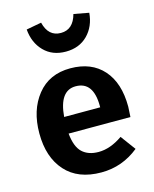

<svg xmlns="http://www.w3.org/2000/svg" viewBox="-122 -895 798 993"><g transform="rotate(-15 276.5 -398.5)"><path d="M377 -311V-317Q377 -449 282 -449Q195 -449 184 -311ZM518 -277Q518 -267 515 -222H184Q191 -150 223 -120Q255 -90 310 -90Q373 -90 439 -136L498 -56Q409 16 297 16Q172 16 105 -59Q38 -134 38 -262Q38 -386 102 -466Q166 -546 279 -546Q392 -546 455 -475Q518 -404 518 -277ZM114 -798 195 -813Q214 -735 281 -735Q347 -735 368 -813L449 -798Q443 -726 398 -680.5Q353 -635 281 -635Q209 -635 164.5 -680.5Q120 -726 114 -798Z"/></g></svg>

Font: FiraSans
Style: Regular
Weight: 600
Designer: Carrois Corporate & Edenspiekermann AG
Foundry: Carrois Corporate GbR & Edenspiekermann AG
Version: Version 3.106;PS 003.106;hotconv 1.0.70;makeotf.lib2.5.58329